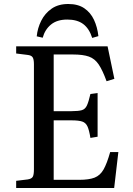

<svg xmlns="http://www.w3.org/2000/svg" viewBox="-20 -942 665 962"><path d="M61 0V-36L119 -43Q138 -46 144 -56Q150 -66 150 -94V-620Q150 -645 143.5 -655Q137 -665 117 -667L61 -674V-710H519L553 -547L514 -535Q494 -590 474.5 -619Q455 -648 425.5 -658.5Q396 -669 346 -669H249V-385H339Q373 -385 390 -390Q407 -395 415.5 -413.5Q424 -432 433 -471L469 -476V-257L433 -251Q427 -289 418.5 -308Q410 -327 392 -333Q374 -339 339 -339H249V-41H377Q426 -41 454 -52Q482 -63 499 -93Q516 -123 532 -180H573L552 0ZM322 -922Q371 -922 402.5 -900.5Q434 -879 451 -842.5Q468 -806 473 -761L442 -752Q427 -799 397 -821.5Q367 -844 317 -844Q266 -844 235.5 -819Q205 -794 194 -753L164 -760Q168 -801 186.5 -838Q205 -875 238.5 -898.5Q272 -922 322 -922Z"/></svg>

Font: Literata 36pt
Style: Regular
Weight: 400
Designer: Latin by Veronika Burian and Jose Scaglione. Greek by Irene Vlachou. Cyrillic by Vera Evstafieva.
Foundry: TypeTogether
Version: Version 3.002